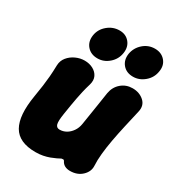

<svg xmlns="http://www.w3.org/2000/svg" viewBox="-186 -872 919 1005"><g transform="rotate(30 273.5 -369.0)"><path d="M486 -71Q488 -36 460 -9.5Q432 17 388 17Q369 17 355.5 9.5Q342 2 335 -13Q332 -18 328 -18Q324 -18 318 -17Q309 -12 295.5 -5.5Q282 1 264.5 7.5Q247 14 226.5 18Q206 22 182 22Q82 22 46.5 -40Q11 -102 32 -228Q39 -270 43 -299.5Q47 -329 49.5 -358.5Q52 -388 53 -428Q54 -456 71 -477Q88 -498 114 -510Q140 -522 167 -522Q196 -522 218.5 -510Q241 -498 251 -477Q261 -456 253 -428Q244 -398 238.5 -374Q233 -350 229 -328.5Q225 -307 221 -283.5Q217 -260 212 -228Q204 -179 209 -161Q214 -143 233 -143Q254 -143 272.5 -153.5Q291 -164 304.5 -183.5Q318 -203 322 -228Q329 -270 333.5 -300.5Q338 -331 343 -361Q348 -391 354 -433Q361 -473 389.5 -497.5Q418 -522 457 -522Q499 -522 526.5 -497Q554 -472 544 -431Q532 -379 520.5 -328Q509 -277 500.5 -230.5Q492 -184 488 -143Q484 -102 486 -71ZM218 -565Q178 -565 155 -591.5Q132 -618 138 -658Q144 -697 175.5 -723.5Q207 -750 247 -750Q285 -750 307 -723.5Q329 -697 323 -658Q317 -618 286.5 -591.5Q256 -565 218 -565ZM427 -575Q387 -575 364.5 -601.5Q342 -628 348 -668Q355 -707 385 -733.5Q415 -760 455 -760Q494 -760 517 -733.5Q540 -707 533 -668Q527 -628 496 -601.5Q465 -575 427 -575Z"/></g></svg>

Font: Winky Sans ExtraBold
Style: Italic
Weight: 800
Italic angle: -8.97852°
Designer: Simon Atzbach
Foundry: typofactur
Version: Version 1.205